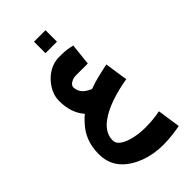

<svg xmlns="http://www.w3.org/2000/svg" viewBox="-333 -980 1325 1325"><g transform="rotate(-45 329.5 -317.5)"><path d="M587 233 562 64C520 73 471 78 420 78C350 78 280 65 235 39C215 27 194 9 194 -20C194 -79 230 -119 266 -146C339 -201 452 -234 559 -252L534 -421C473 -408 404 -394 345 -371C300 -389 261 -417 261 -473C261 -479 264 -484 268 -489C280 -505 305 -516 333 -516H448L465 -675C434 -682 401 -688 365 -688H333C317 -688 300 -685 284 -680C230 -663 186 -624 158 -580C140 -552 125 -516 125 -473C125 -395 146 -333 188 -285C169 -270 153 -253 137 -235C91 -183 59 -117 59 -20C59 54 86 106 124 144C188 208 296 250 420 250C479 250 538 242 587 233ZM404 -773V-885H292V-773Z"/></g></svg>

Font: Iranian Sans Web
Style: Bold
Weight: 700
Designer: Hooman Mehr, Hadi Navid in Neviseh Pardaz Co. Ltd. (http://nevisa.com)
Foundry: http://font-store.ir
Version: 5.0.2 build 3/9/1393